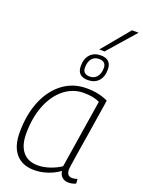

<svg xmlns="http://www.w3.org/2000/svg" viewBox="-175 -1028 832 1117"><g transform="rotate(20 241.0 -469.5)"><path d="M395 10Q372 10 356.5 -3.5Q341 -17 338 -41Q307 -18 266 -4Q225 10 183 10Q110 10 70 -35.5Q30 -81 30 -168Q30 -279 65 -363Q100 -447 163 -494.5Q226 -542 310 -542Q386 -542 443 -514Q423 -387 409.5 -301.5Q396 -216 387.5 -165Q379 -114 376 -90.5Q373 -67 373 -64Q373 -22 407 -22Q422 -22 439 -28L441 0Q420 10 395 10ZM335 -69 402 -492Q364 -511 303 -511Q236 -511 182.5 -468.5Q129 -426 98.5 -350Q68 -274 68 -174Q68 -101 100.5 -62Q133 -23 193 -23Q229 -23 267.5 -36Q306 -49 335 -69ZM298 -589Q232 -589 232 -652Q232 -698 256 -724Q280 -750 321 -750Q387 -750 387 -686Q387 -640 363 -614.5Q339 -589 298 -589ZM301 -612Q329 -612 345.5 -632Q362 -652 362 -687Q362 -727 318 -727Q290 -727 274 -707Q258 -687 258 -652Q258 -612 301 -612ZM300 -779 441 -949H482L333 -779Z"/></g></svg>

Font: Georama ExtraLight
Style: Italic
Weight: 200
Italic angle: -9°
Designer: Jean-Baptiste Levee
Foundry: Production Type
Version: Version 1.000